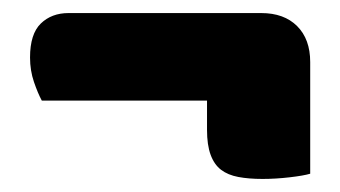

<svg xmlns="http://www.w3.org/2000/svg" viewBox="-20 -376 521 294"><path d="M380 -356Q415 -356 435 -336Q455 -316 455 -281V-110Q445 -107 423.5 -104.5Q402 -102 382 -102Q361 -102 345 -105Q329 -108 318.5 -116Q308 -124 302.5 -139Q297 -154 297 -177V-222H44Q38 -233 32 -250.5Q26 -268 26 -288Q26 -324 42.5 -340Q59 -356 85 -356Z"/></svg>

Font: Baloo Paaji
Style: Regular
Weight: 400
Designer: Shuchita Grover and Ek Type
Foundry: Ek Type
Version: Version 1.007;PS 1.000;hotconv 1.0.88;makeotf.lib2.5.647800